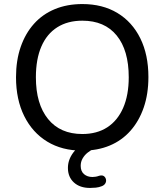

<svg xmlns="http://www.w3.org/2000/svg" viewBox="-20 -734 811 947"><path d="M386 9Q286 9 213 -35.5Q140 -80 99.5 -161.5Q59 -243 59 -353Q59 -436 82 -502.5Q105 -569 147.5 -616.5Q190 -664 250.5 -689Q311 -714 386 -714Q486 -714 559 -670Q632 -626 672 -545Q712 -464 712 -354Q712 -271 689 -204Q666 -137 623.5 -89Q581 -41 521 -16Q461 9 386 9ZM386 -73Q458 -73 509 -106Q560 -139 587.5 -202Q615 -265 615 -353Q615 -486 555.5 -559Q496 -632 386 -632Q314 -632 262.5 -599.5Q211 -567 184 -504.5Q157 -442 157 -353Q157 -221 217 -147Q277 -73 386 -73ZM424 193Q374 193 344.5 166Q315 139 315 94Q315 54 341.5 18.5Q368 -17 413 -37L443 0Q427 7 412 19Q397 31 387.5 47.5Q378 64 378 84Q378 111 394.5 125Q411 139 436 139Q444 139 452.5 137.5Q461 136 469 133Q484 129 492 134.5Q500 140 502.5 150Q505 160 500 169.5Q495 179 483 184Q468 190 453 191.5Q438 193 424 193Z"/></svg>

Font: Nunito Medium
Style: Regular
Weight: 500
Designer: Vernon Adams
Foundry: Vernon Adams
Version: Version 3.601